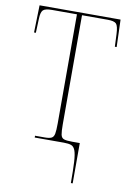

<svg xmlns="http://www.w3.org/2000/svg" viewBox="-99 -775 715 1046"><g transform="rotate(10 258.0 -252.0)"><path d="M369 210Q369 136 366.5 93.5Q364 51 356.5 31Q349 11 334.5 5.5Q320 0 294 0H132V-10H185Q211 -10 223 -16Q235 -22 238.5 -40.5Q242 -59 242 -98V-701H104Q66 -701 54.5 -689Q43 -677 42 -641L39 -563H29L33 -714H481L486 -563H476L473 -633Q471 -677 459.5 -689Q448 -701 412 -701H270V-97Q270 -59 273.5 -41Q277 -23 291 -18Q305 -13 337 -13H379V210Z"/></g></svg>

Font: Noto Serif Display SemiCondensed Thin
Style: Regular
Weight: 100
Width: 4
Designer: Monotype Design Team
Foundry: Monotype Imaging Inc.
Version: Version 2.009